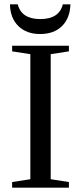

<svg xmlns="http://www.w3.org/2000/svg" viewBox="-20 -866 373 886"><path d="M214 -39 298 -26V0H36V-26L120 -39V-616L36 -629V-655H298V-629L214 -616ZM306 -846H305Q303 -782 266 -745.5Q229 -709 165 -709Q102 -709 64.5 -746Q27 -783 26 -846H62Q79 -778 166 -778Q253 -778 270 -846Z"/></svg>

Font: Libra Serif Modern
Style: Regular
Weight: 400
Designer: Stefan Peev, Context Ltd
Foundry: Stefan Peev, Context Ltd
Version: Version 1.000